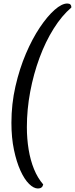

<svg xmlns="http://www.w3.org/2000/svg" viewBox="-20 -805 426 1093"><path d="M196 268Q172 268 145.5 242Q119 216 96.5 166.5Q74 117 59.5 48Q45 -21 45 -106Q45 -213 68 -313.5Q91 -414 127.5 -499.5Q164 -585 207 -649Q250 -713 291 -749Q332 -785 363 -785Q387 -785 386 -762Q332 -716 285.5 -642Q239 -568 205 -476Q171 -384 152 -283Q133 -182 133 -81Q133 -15 143 46Q153 107 173.5 157.5Q194 208 226 245Q221 268 196 268Z"/></svg>

Font: Petrona
Style: Italic
Weight: 400
Italic angle: -9°
Designer: Ringo R. Seeber
Foundry: Ringo R. Seeber
Version: Version 2.001; ttfautohint (v1.8.3)